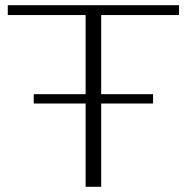

<svg xmlns="http://www.w3.org/2000/svg" viewBox="-20 -720 720 740"><path d="M370 -662V-357H570V-321H370V0H310V-321H110V-357H310V-662H10V-700H670V-662Z"/></svg>

Font: Fahkwang ExtraLight
Style: Regular
Weight: 275
Designer: Suppakit Chalermlarp | Katatrad Co.,Ltd.
Foundry: Cadson Demak Co.,Ltd.
Version: Version 1.000; ttfautohint (v1.6)